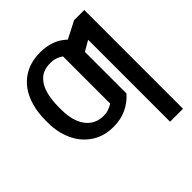

<svg xmlns="http://www.w3.org/2000/svg" viewBox="-200 -671 1003 1003"><g transform="rotate(-45 301.5 -169.0)"><path d="M326.2 -88.9V-259.8H423.8V-66.4Q393.6 -31.2 350.6 -10.7Q307.6 9.8 252.9 9.8Q181.6 9.8 129.9 -25.4Q78.1 -60.5 51.8 -119.1Q25.4 -177.7 25.4 -247.1V-266.6Q25.4 -343.8 51.3 -405.3Q77.1 -466.8 129.4 -502Q181.6 -537.1 256.8 -537.1Q293 -537.1 324.2 -528.3Q355.5 -519.5 380.4 -502.4Q405.3 -485.4 423.8 -461.9V-243.2H326.2V-437.5Q311.5 -448.2 293.9 -454.1Q276.4 -460 253.9 -460Q205.1 -460 176.3 -434.1Q147.5 -408.2 135.3 -364.7Q123 -321.3 123 -266.6V-247.1Q123 -191.4 139.2 -150.9Q155.3 -110.4 185.5 -88.9Q215.8 -67.4 256.8 -67.4Q277.3 -67.4 293.9 -73.2Q310.5 -79.1 326.2 -88.9ZM576.2 199.2H480.5V-406.2L377 -345.7V-466.8L501 -530.3H576.2Z"/></g></svg>

Font: Pretendard JP Variable
Style: Regular
Weight: 400
Designer: Base glyphs from Inter by Rasmus Andersson; Hangul glyphs from Noto Sans CJK(Source Han Sans) by Jang Soo-young and Kang
Foundry: Kil Hyung-jin
Version: Version 1.307;Glyphs 3.2 (3192)